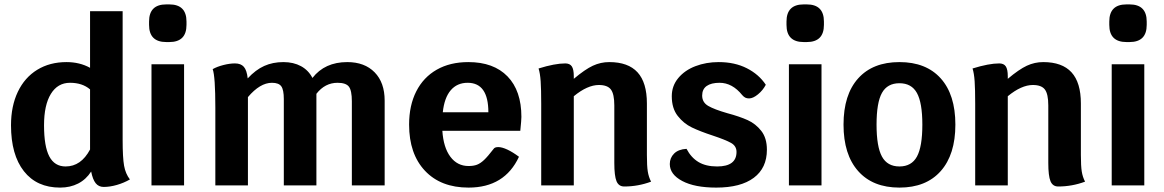

<svg xmlns="http://www.w3.org/2000/svg" viewBox="-20 -842 5287 872"><path d="M570 -27Q542 -11 510.5 -2Q479 7 451 7Q428 7 414.5 -10Q401 -27 394 -63Q371 -27 335 -8.5Q299 10 253 10Q147 10 88.5 -64.5Q30 -139 30 -273Q30 -360 61 -425Q92 -490 149 -525Q206 -560 282 -560Q342 -560 389 -534V-791H537V-207Q537 -126 543.5 -89.5Q550 -53 570 -27ZM389 -163V-436Q354 -466 298 -466Q242 -466 211 -415.5Q180 -365 180 -273Q180 -177 204 -131.5Q228 -86 278 -86Q348 -86 389 -163Z M668 -550H816V0H668ZM657 -729V-744Q657 -822 735 -822H749Q827 -822 827 -744V-729Q827 -651 749 -651H735Q657 -651 657 -729Z M1727 -385V0H1578V-382Q1578 -431 1564.5 -448.5Q1551 -466 1513 -466Q1456 -466 1417 -416V-404V0H1269V-392Q1269 -434 1257.5 -450Q1246 -466 1215 -466Q1161 -466 1106 -401V0H958V-353Q958 -495 946 -528Q965 -539 994 -546.5Q1023 -554 1047 -554Q1074 -554 1087.5 -538.5Q1101 -523 1105 -486Q1141 -525 1180 -542.5Q1219 -560 1267 -560Q1313 -560 1347 -541.5Q1381 -523 1399 -488Q1455 -560 1557 -560Q1636 -560 1681.5 -513.5Q1727 -467 1727 -385Z M2343 -248H1989Q1994 -172 2025.5 -130Q2057 -88 2108 -88Q2131 -88 2146.5 -94Q2162 -100 2178.5 -115.5Q2195 -131 2222 -166Q2227 -174 2243 -174Q2260 -174 2284.5 -162.5Q2309 -151 2337 -130Q2272 10 2108 10Q1982 10 1910 -66.5Q1838 -143 1838 -276Q1838 -363 1870.5 -427Q1903 -491 1963.5 -525.5Q2024 -560 2107 -560Q2222 -560 2285 -495Q2348 -430 2348 -311Q2348 -297 2343 -248ZM2198 -332Q2198 -466 2104 -466Q2056 -466 2027 -432Q1998 -398 1991 -332Z M2937 -17Q2878 5 2815 5Q2790 5 2780 -19Q2770 -43 2770 -102V-363Q2770 -415 2754.5 -435.5Q2739 -456 2700 -456Q2648 -456 2586 -405V0H2438V-370Q2438 -437 2435.5 -473Q2433 -509 2426 -531Q2500 -554 2547 -554Q2568 -554 2577 -540.5Q2586 -527 2586 -496V-484Q2637 -527 2672.5 -543.5Q2708 -560 2747 -560Q2833 -560 2875.5 -513.5Q2918 -467 2918 -372V-138Q2918 -88 2922 -63Q2926 -38 2937 -17Z M3022 -97Q3022 -125 3041.5 -144.5Q3061 -164 3098 -166Q3119 -126 3152.5 -106Q3186 -86 3237 -86Q3325 -86 3325 -152Q3325 -179 3300 -193Q3275 -207 3218 -226Q3160 -245 3122.5 -263Q3085 -281 3058 -315.5Q3031 -350 3031 -405Q3031 -452 3060.5 -487.5Q3090 -523 3138.5 -541.5Q3187 -560 3244 -560Q3317 -560 3372 -532Q3427 -504 3458 -457Q3445 -432 3422.5 -413.5Q3400 -395 3382 -395Q3372 -395 3365 -398.5Q3358 -402 3351 -410Q3306 -466 3248 -466Q3210 -466 3189.5 -451.5Q3169 -437 3169 -408Q3169 -377 3196.5 -361Q3224 -345 3283 -328Q3339 -313 3375.5 -296.5Q3412 -280 3437.5 -247.5Q3463 -215 3463 -162Q3463 -79 3403.5 -34.5Q3344 10 3233 10Q3135 10 3078.5 -20Q3022 -50 3022 -97Z M3563 -550H3711V0H3563ZM3552 -729V-744Q3552 -822 3630 -822H3644Q3722 -822 3722 -744V-729Q3722 -651 3644 -651H3630Q3552 -651 3552 -729Z M3811 -276Q3811 -412 3877.5 -486Q3944 -560 4065 -560Q4186 -560 4252.5 -486Q4319 -412 4319 -276Q4319 -140 4252.5 -65Q4186 10 4065 10Q3944 10 3877.5 -65Q3811 -140 3811 -276ZM4169 -276Q4169 -375 4144.5 -419.5Q4120 -464 4065 -464Q4010 -464 3985.5 -420Q3961 -376 3961 -276Q3961 -176 3985.5 -131Q4010 -86 4065 -86Q4120 -86 4144.5 -131Q4169 -176 4169 -276Z M4908 -17Q4849 5 4786 5Q4761 5 4751 -19Q4741 -43 4741 -102V-363Q4741 -415 4725.5 -435.5Q4710 -456 4671 -456Q4619 -456 4557 -405V0H4409V-370Q4409 -437 4406.5 -473Q4404 -509 4397 -531Q4471 -554 4518 -554Q4539 -554 4548 -540.5Q4557 -527 4557 -496V-484Q4608 -527 4643.5 -543.5Q4679 -560 4718 -560Q4804 -560 4846.5 -513.5Q4889 -467 4889 -372V-138Q4889 -88 4893 -63Q4897 -38 4908 -17Z M5029 -550H5177V0H5029ZM5018 -729V-744Q5018 -822 5096 -822H5110Q5188 -822 5188 -744V-729Q5188 -651 5110 -651H5096Q5018 -651 5018 -729Z"/></svg>

Font: Krub
Style: Bold
Weight: 700
Version: Version 1.000; ttfautohint (v1.6)